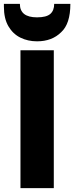

<svg xmlns="http://www.w3.org/2000/svg" viewBox="-46 -965 381 985"><path d="M0 0ZM0 0ZM230 0H59V-707H230ZM144 -753Q97 -753 58.5 -772Q20 -791 -3 -830.5Q-26 -870 -26 -931V-945H56Q56 -876 144 -876Q192 -876 212 -893.5Q232 -911 232 -945H315Q315 -843 268 -800Q221 -753 144 -753Z"/></svg>

Font: Ulagadi Sans
Style: Bold
Weight: 700
Designer: Ninad Kale (Devanagari), Jonny Pinhorn (Latin)
Foundry: Indian Type Foundry
Version: Version 3.01;March 29, 2020;FontCreator 12.0.0.2522 64-bit; 